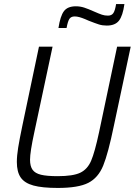

<svg xmlns="http://www.w3.org/2000/svg" viewBox="-20 -918 664 946"><path d="M63 -120Q63 -150 69.5 -190.5Q76 -231 90 -298L172 -688H239L149 -266Q128 -169 128 -131Q128 -99 140.5 -81.5Q153 -64 182 -57Q211 -50 264 -50Q340 -50 375.5 -67Q411 -84 429 -126Q447 -168 468 -266L557 -688H624L541 -298Q513 -162 488.5 -102Q464 -42 415 -17Q366 8 265 8Q188 8 144.5 -4Q101 -16 82 -43.5Q63 -71 63 -120ZM354 -887Q375 -887 395 -880.5Q415 -874 444 -861Q469 -850 482.5 -845.5Q496 -841 512 -841Q530 -841 538.5 -853.5Q547 -866 552 -898H593Q585 -840 566 -816Q547 -792 506 -792Q485 -792 467.5 -797.5Q450 -803 417 -816Q413 -818 398.5 -824Q384 -830 371.5 -833.5Q359 -837 348 -837Q330 -837 322 -825Q314 -813 308 -780H268Q277 -839 295 -863Q313 -887 354 -887Z"/></svg>

Font: Saira Semi Condensed Light
Style: Italic
Weight: 300
Width: 4
Italic angle: -12°
Designer: Hector Gatti with collaboration of the Omnibus-Type team
Foundry: Omnibus-Type
Version: Version 1.001; ttfautohint (v1.8)